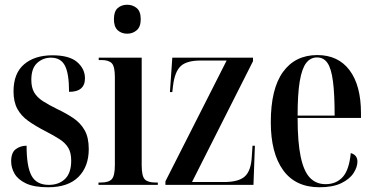

<svg xmlns="http://www.w3.org/2000/svg" viewBox="-20 -779 1577 809"><path d="M183 10Q124 10 90 -6Q56 -22 41.5 -47Q27 -72 27 -99Q27 -136 46.5 -150.5Q66 -165 92 -165Q92 -77 113 -38.5Q134 0 186 0Q228 0 254 -25Q280 -50 280 -102Q280 -136 267.5 -156.5Q255 -177 231 -192.5Q207 -208 172 -226Q129 -248 99 -269.5Q69 -291 53 -320.5Q37 -350 37 -394Q37 -470 81.5 -508Q126 -546 201 -546Q272 -546 305 -517.5Q338 -489 338 -449Q338 -392 271 -392Q271 -469 253.5 -502.5Q236 -536 195 -536Q161 -536 136.5 -513.5Q112 -491 112 -443Q112 -410 124 -389.5Q136 -369 160.5 -353Q185 -337 222 -319Q260 -301 289.5 -281Q319 -261 336.5 -230.5Q354 -200 354 -151Q354 -77 310.5 -33.5Q267 10 183 10Z M516 -637Q492 -637 476 -651.5Q460 -666 460 -698Q460 -731 476 -745Q492 -759 516 -759Q539 -759 556 -745Q573 -731 573 -698Q573 -666 556 -651.5Q539 -637 516 -637ZM395 0V-10H406Q438 -10 451 -24Q464 -38 464 -84V-454Q464 -499 451 -512.5Q438 -526 408 -526H396V-536H577V-83Q577 -37 590 -23.5Q603 -10 634 -10H645V0Z M677 0V-15L935 -524H826Q766 -524 741 -500Q716 -476 709 -417L706 -391H696L706 -536H1046V-521L789 -12H924Q986 -12 1012 -36Q1038 -60 1041 -120L1044 -165H1054L1048 0Z M1326 10Q1225 10 1173 -62Q1121 -134 1121 -264Q1121 -405 1172.5 -476Q1224 -547 1317 -547Q1405 -547 1453 -483Q1501 -419 1501 -302V-282H1234Q1234 -180 1247 -118.5Q1260 -57 1286 -30Q1312 -3 1352 -3Q1396 -3 1423.5 -32.5Q1451 -62 1458 -134Q1486 -126 1486 -98Q1486 -75 1469.5 -49.5Q1453 -24 1417.5 -7Q1382 10 1326 10ZM1390 -292Q1390 -382 1383 -436Q1376 -490 1360 -513.5Q1344 -537 1316 -537Q1288 -537 1270 -513.5Q1252 -490 1243 -436.5Q1234 -383 1234 -292Z"/></svg>

Font: Noto Serif Display ExtraCondensed SemiBold
Style: Regular
Weight: 600
Width: 2
Designer: Monotype Design Team
Foundry: Monotype Imaging Inc.
Version: Version 2.009